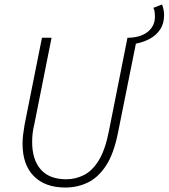

<svg xmlns="http://www.w3.org/2000/svg" viewBox="-20 -828 755 860"><path d="M586 -632 559 -659Q612 -661 643 -686.5Q674 -712 674 -754Q674 -763 673 -772.5Q672 -782 667 -793L706 -808Q715 -783 715 -761Q715 -722 697 -695.5Q679 -669 649.5 -653.5Q620 -638 586 -632ZM273 12Q182 12 131.5 -39Q81 -90 81 -184Q81 -204 83.5 -224.5Q86 -245 90 -269L168 -659H211L134 -273Q128 -249 126 -229.5Q124 -210 124 -192Q124 -113 162.5 -69Q201 -25 277 -25Q319 -25 357 -44.5Q395 -64 423.5 -111.5Q452 -159 468 -242L551 -659H594L509 -236Q490 -139 454.5 -85.5Q419 -32 372.5 -10Q326 12 273 12Z"/></svg>

Font: Source Sans 3 ExtraLight Light
Style: Italic
Weight: 300
Italic angle: -11°
Version: Version 3.052;hotconv 1.1.0;makeotfexe 2.6.0